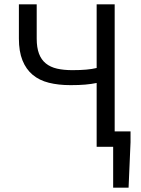

<svg xmlns="http://www.w3.org/2000/svg" viewBox="-20 -676 647 884"><path d="M501 188V0H425V-294Q401 -289 372.5 -286.5Q344 -284 305 -284Q249 -284 205 -295Q161 -306 130.5 -331.5Q100 -357 83.5 -398Q67 -439 67 -498V-656H149V-498Q149 -457 159.5 -429Q170 -401 191 -384Q212 -367 242.5 -360Q273 -353 313 -353Q350 -353 377.5 -355.5Q405 -358 425 -363V-656H508V-71H581V-21L572 188Z"/></svg>

Font: CV Source Sans
Style: Regular
Weight: 400
Designer: Paul D. Hunt
Foundry: Adobe Systems Incorporated
Version: Version 3.001